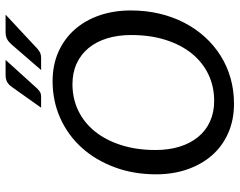

<svg xmlns="http://www.w3.org/2000/svg" viewBox="-106 -753 866 694"><g transform="rotate(-90 327.0 -406.0)"><path d="M43.9 0ZM636.2 -366.7Q636.2 -312 624.8 -263.2Q613.3 -214.4 591.8 -172.9Q570.3 -131.3 540 -98.1Q509.8 -64.9 472.4 -41.5Q435.1 -18.1 391.4 -5.6Q347.7 6.8 299.3 6.8Q240.2 6.8 192.9 -14.2Q145.5 -35.2 112.5 -72.8Q79.6 -110.4 61.8 -161.9Q43.9 -213.4 43.9 -274.9Q43.9 -356.4 69.6 -425Q95.2 -493.7 140.1 -543.5Q185.1 -593.3 246.8 -621.1Q308.6 -648.9 380.4 -648.9Q439.5 -648.9 486.8 -627.7Q534.2 -606.4 567.4 -568.8Q600.6 -531.2 618.4 -479.5Q636.2 -427.7 636.2 -366.7ZM547.4 -364.7Q547.4 -413.1 535.2 -452.4Q522.9 -491.7 500 -519.3Q477.1 -546.9 444.1 -562Q411.1 -577.1 369.6 -577.1Q317.4 -577.1 273.7 -555.9Q230 -534.7 198.5 -495.4Q167 -456.1 149.4 -400.6Q131.8 -345.2 131.8 -276.9Q131.8 -228.5 144 -189.5Q156.2 -150.4 179.2 -122.6Q202.1 -94.7 235.1 -79.8Q268.1 -64.9 309.1 -64.9Q361.8 -64.9 405.5 -85.9Q449.2 -106.9 480.7 -146Q512.2 -185.1 529.8 -240.5Q547.4 -295.9 547.4 -364.7ZM457.5 -818.8 353.5 -704.1Q346.7 -697.3 340.3 -693.8Q334 -690.4 324.2 -690.4H284.7L361.3 -798.3Q368.7 -808.1 378.4 -813.5Q388.2 -818.8 402.8 -818.8ZM621.1 -818.8 497.6 -703.6Q489.7 -696.8 482.4 -693.6Q475.1 -690.4 465.3 -690.4H420.9L514.2 -798.3Q522.9 -808.1 533 -813.5Q543 -818.8 558.1 -818.8Z"/></g></svg>

Font: Carlito
Style: Italic
Weight: 400
Italic angle: -7°
Designer: Lukasz Dziedzic
Foundry: tyPoland Lukasz Dziedzic
Version: Version 1.104